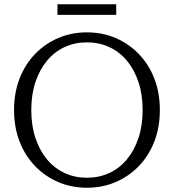

<svg xmlns="http://www.w3.org/2000/svg" viewBox="-20 -872 817 902"><path d="M388 10Q316 10 254 -16.5Q192 -43 145 -91.5Q98 -140 72 -207Q46 -274 46 -355Q46 -436 72 -503Q98 -570 145 -618.5Q192 -667 254 -693.5Q316 -720 388 -720Q461 -720 523 -693.5Q585 -667 632 -618.5Q679 -570 705 -503Q731 -436 731 -355Q731 -274 705 -207Q679 -140 632 -91.5Q585 -43 523 -16.5Q461 10 388 10ZM388 -37Q445 -37 493 -59Q541 -81 576 -123Q611 -165 630.5 -223.5Q650 -282 650 -355Q650 -428 630.5 -486.5Q611 -545 576 -587Q541 -629 493 -651Q445 -673 388 -673Q332 -673 284 -651Q236 -629 201 -587Q166 -545 146.5 -486.5Q127 -428 127 -355Q127 -282 146.5 -223.5Q166 -165 201 -123Q236 -81 284 -59Q332 -37 388 -37ZM250 -852H526V-802H250Z"/></svg>

Font: Roboto Serif 36pt Light
Style: Regular
Weight: 300
Designer: Greg Gazdowicz
Foundry: Commercial Type
Version: Version 1.008